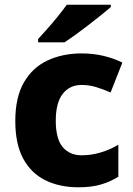

<svg xmlns="http://www.w3.org/2000/svg" viewBox="-20 -786 567 816"><path d="M314 10Q233 10 172.5 -20Q112 -50 78.5 -112Q45 -174 45 -272Q45 -372 81.5 -435.5Q118 -499 182 -529Q246 -559 327 -559Q376 -559 420 -548.5Q464 -538 500 -520L450 -393Q418 -407 388 -416Q358 -425 327 -425Q276 -425 246.5 -387Q217 -349 217 -273Q217 -196 246.5 -161Q276 -126 327 -126Q368 -126 408 -138Q448 -150 483 -171V-35Q450 -14 409.5 -2Q369 10 314 10ZM451 -766V-756Q435 -742 410 -722Q385 -702 356.5 -680Q328 -658 301 -638.5Q274 -619 254 -606H142V-620Q158 -638 181 -663.5Q204 -689 226 -716.5Q248 -744 264 -766Z"/></svg>

Font: Noto Sans Cherokee ExtraBold
Style: Regular
Weight: 800
Designer: Monotype Design Team
Foundry: Monotype Imaging Inc.
Version: Version 2.001; ttfautohint (v1.8.4.7-5d5b)